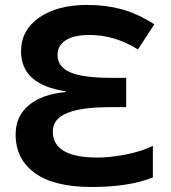

<svg xmlns="http://www.w3.org/2000/svg" viewBox="-20 -744 688 774"><path d="M64.9 -537.1Q64.9 -622.6 138.2 -673.3Q211.4 -724.1 331.1 -724.1Q406.2 -724.1 470.2 -706.8Q534.2 -689.5 602.1 -646L536.1 -544.9Q442.4 -603 341.8 -603Q276.9 -603 244.4 -581.3Q211.9 -559.6 211.9 -522.9Q211.9 -474.6 263.4 -452.4Q314.9 -430.2 429.2 -430.2H488.8V-312H421.9Q309.6 -312 251.2 -288.6Q192.9 -265.1 192.9 -213.9Q192.9 -108.9 373 -108.9Q424.8 -108.9 487.1 -121.1Q549.3 -133.3 596.2 -155.8V-28.8Q501 9.8 349.6 9.8Q198.2 9.8 120.6 -46.4Q43 -102.5 43 -202.1Q43 -275.4 96.2 -319.8Q149.4 -364.3 245.1 -373V-376Q64.9 -402.8 64.9 -537.1Z"/></svg>

Font: NotoSans-Bold
Style: Bold
Weight: 700
Designer: Monotype Design team
Foundry: Monotype Imaging Inc.
Version: Version 1.04